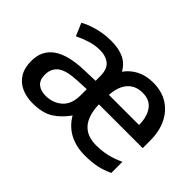

<svg xmlns="http://www.w3.org/2000/svg" viewBox="-97 -806 1073 1073"><g transform="rotate(45 439.5 -269.5)"><path d="M613 -549Q680 -549 728.5 -519Q777 -489 803.5 -434.5Q830 -380 830 -307V-248H484Q489 -75 634 -75Q683 -75 723.5 -85Q764 -95 804 -114V-26Q764 -7 724 1.5Q684 10 629 10Q561 10 508.5 -17.5Q456 -45 424 -100Q387 -48 341 -19Q295 10 216 10Q168 10 129 -7.5Q90 -25 67.5 -61Q45 -97 45 -153Q45 -317 287 -325L378 -328V-364Q378 -420 349.5 -443.5Q321 -467 274 -467Q235 -467 196.5 -455Q158 -443 124 -426L92 -501Q129 -522 179.5 -535Q230 -548 282 -548Q342 -548 382.5 -529Q423 -510 446 -468Q474 -507 516 -528Q558 -549 613 -549ZM612 -467Q556 -467 523.5 -431Q491 -395 486 -325H724Q724 -388 696.5 -427.5Q669 -467 612 -467ZM307 -257Q220 -253 186.5 -226.5Q153 -200 153 -152Q153 -110 176.5 -90.5Q200 -71 239 -71Q297 -71 336.5 -106Q376 -141 376 -212V-260Z"/></g></svg>

Font: Noto Sans Tai Tham Medium
Style: Regular
Weight: 500
Designer: Monotype Design Team 2013. Revised by David WIlliams 2020
Foundry: Monotype Imaging Inc.
Version: Version 2.002; ttfautohint (v1.8.4.7-5d5b)